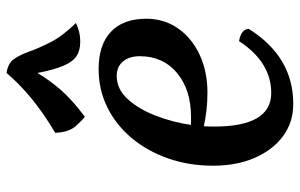

<svg xmlns="http://www.w3.org/2000/svg" viewBox="-184 -713 912 584"><g transform="rotate(-90 272.0 -421.0)"><path d="M248 15Q192 15 150 -16Q108 -47 84 -102Q60 -157 60 -229Q60 -303 82.5 -366.5Q105 -430 144.5 -477Q184 -524 237.5 -550.5Q291 -577 354 -577Q428 -577 467.5 -539.5Q507 -502 507 -432Q507 -378 478 -336Q449 -294 398 -270Q347 -246 282 -246Q254 -246 228.5 -249Q203 -252 180 -257Q179 -241 179 -226Q179 -52 281 -52Q375 -52 439 -150Q476 -143 476 -120Q391 15 248 15ZM333 -522Q293 -522 262.5 -488.5Q232 -455 212 -403Q192 -351 184 -296H208Q291 -296 342 -338.5Q393 -381 393 -452Q393 -484 377 -503Q361 -522 333 -522ZM209 -619Q199 -626 180.5 -646.5Q162 -667 160 -709Q222 -746 266 -782.5Q310 -819 342 -857Q371 -853 384 -835Q397 -817 407 -788.5Q417 -760 435.5 -723.5Q454 -687 494 -646Q481 -640 467.5 -636.5Q454 -633 436 -633Q410 -633 393 -644.5Q376 -656 364 -684Q352 -712 342 -763Q320 -726 290.5 -692Q261 -658 209 -619Z"/></g></svg>

Font: Merienda Medium
Style: Regular
Weight: 500
Designer: Eduardo Rodriguez Tunni
Foundry: Eduardo Rodriguez Tunni
Version: Version 2.001; ttfautohint (v1.8.4.7-5d5b)